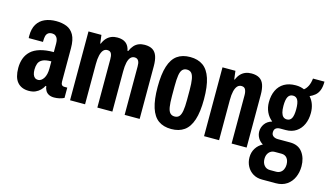

<svg xmlns="http://www.w3.org/2000/svg" viewBox="-92 -920 2425 1420"><g transform="rotate(15 1120.0 -210.5)"><path d="M144 12Q116 12 94 3Q72 -6 56.5 -24Q41 -42 33.5 -69.5Q26 -97 26 -132Q26 -172 38 -205Q50 -238 76 -262.5Q102 -287 145.5 -300Q189 -313 250 -313V-379Q250 -399 245 -413Q240 -427 229 -435Q218 -443 203 -443Q182 -443 171 -433.5Q160 -424 156.5 -408.5Q153 -393 153 -374V-365H44Q43 -369 43 -373.5Q43 -378 43 -383Q43 -437 64 -471.5Q85 -506 122.5 -522.5Q160 -539 209 -539Q254 -539 289 -525Q324 -511 344.5 -475Q365 -439 365 -373V-118Q365 -102 371.5 -93.5Q378 -85 392 -85H414V-6Q398 2 378 6.5Q358 11 338 11Q314 11 297.5 2.5Q281 -6 272 -21.5Q263 -37 261 -56H256Q246 -37 231 -22Q216 -7 195 2.5Q174 12 144 12ZM190 -84Q202 -84 213 -91.5Q224 -99 232.5 -112.5Q241 -126 245.5 -145Q250 -164 250 -189V-242Q205 -242 182.5 -230Q160 -218 152.5 -197.5Q145 -177 145 -152Q145 -130 150 -115Q155 -100 165 -92Q175 -84 190 -84Z M458 0V-527H557L565 -463H569Q580 -490 596 -506.5Q612 -523 632 -531Q652 -539 677 -539Q718 -539 742 -520.5Q766 -502 774 -463H779Q791 -490 806 -506.5Q821 -523 841 -531Q861 -539 886 -539Q924 -539 947 -524.5Q970 -510 980.5 -480Q991 -450 991 -404V0H876V-370Q876 -383 874.5 -393.5Q873 -404 868.5 -412.5Q864 -421 856.5 -425.5Q849 -430 838 -430Q819 -430 806.5 -416Q794 -402 788 -375Q782 -348 782 -307V0H667V-370Q667 -383 665.5 -393.5Q664 -404 660 -412.5Q656 -421 648.5 -425.5Q641 -430 629 -430Q610 -430 598 -416Q586 -402 579.5 -375Q573 -348 573 -307V0Z M1235 12Q1175 12 1136 -16Q1097 -44 1077.5 -105Q1058 -166 1058 -263Q1058 -361 1077.5 -422Q1097 -483 1136 -511Q1175 -539 1235 -539Q1294 -539 1333.5 -511Q1373 -483 1393 -422Q1413 -361 1413 -263Q1413 -166 1393 -105Q1373 -44 1333.5 -16Q1294 12 1235 12ZM1235 -84Q1257 -84 1269.5 -97.5Q1282 -111 1287.5 -142Q1293 -173 1293 -226V-301Q1293 -354 1287.5 -385Q1282 -416 1269.5 -429.5Q1257 -443 1235 -443Q1214 -443 1201 -429.5Q1188 -416 1183 -385Q1178 -354 1178 -301V-226Q1178 -173 1183 -142Q1188 -111 1201 -97.5Q1214 -84 1235 -84Z M1484 0V-527H1583L1591 -463H1595Q1606 -490 1622 -506.5Q1638 -523 1658.5 -531Q1679 -539 1704 -539Q1742 -539 1765.5 -524.5Q1789 -510 1799.5 -480Q1810 -450 1810 -404V0H1695V-370Q1695 -383 1693 -393.5Q1691 -404 1687 -412.5Q1683 -421 1675.5 -425.5Q1668 -430 1656 -430Q1637 -430 1624.5 -416Q1612 -402 1605.5 -375Q1599 -348 1599 -307V0Z M1981 199Q1941 199 1911.5 181Q1882 163 1865.5 132Q1849 101 1849 64Q1849 25 1868 -5.5Q1887 -36 1920 -53Q1895 -68 1882 -91Q1869 -114 1869 -140Q1869 -171 1887.5 -197.5Q1906 -224 1943 -235Q1913 -259 1897.5 -293Q1882 -327 1882 -367Q1882 -419 1900.5 -458Q1919 -497 1955 -518Q1991 -539 2043 -539Q2062 -539 2078.5 -535.5Q2095 -532 2108 -526Q2125 -539 2136.5 -562Q2148 -585 2152 -620H2240Q2240 -579 2229.5 -553Q2219 -527 2200.5 -512Q2182 -497 2161 -488Q2182 -465 2192.5 -435Q2203 -405 2203 -370Q2203 -321 2185.5 -282.5Q2168 -244 2135 -222Q2102 -200 2055 -200H2013Q1993 -200 1980.5 -190.5Q1968 -181 1968 -159Q1968 -140 1982 -130Q1996 -120 2017 -120H2110Q2174 -120 2206 -77Q2238 -34 2238 29Q2238 75 2221 113.5Q2204 152 2170 175.5Q2136 199 2086 199ZM2019 116H2066Q2085 116 2099 107Q2113 98 2120.5 81.5Q2128 65 2128 46Q2128 14 2113 -4.5Q2098 -23 2071 -23H2019Q1993 -23 1976 -4Q1959 15 1959 46Q1959 77 1975.5 96.5Q1992 116 2019 116ZM2043 -278Q2068 -278 2079.5 -300Q2091 -322 2091 -369Q2091 -416 2079.5 -438Q2068 -460 2043 -460Q2017 -460 2005 -438Q1993 -416 1993 -369Q1993 -338 1998.5 -318Q2004 -298 2015 -288Q2026 -278 2043 -278Z"/></g></svg>

Font: Archivo ExtraCondensed
Style: Bold
Weight: 700
Width: 2
Designer: Hector Gatti
Foundry: Omnibus-Type
Version: Version 2.001